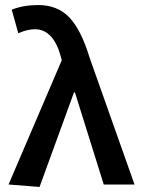

<svg xmlns="http://www.w3.org/2000/svg" viewBox="-20 -738 564 768"><path d="M138.2 9.8 14.2 0 227.1 -497.1 222.2 -515.1Q208 -566.9 181.9 -594Q155.8 -621.1 120.1 -621.1Q89.8 -621.1 53.2 -605L26.9 -699.2Q72.8 -717.8 132.8 -717.8Q210.4 -717.8 257.6 -668Q304.7 -618.2 337.9 -508.8L518.1 0H395L279.8 -368.2H275.9Z"/></svg>

Font: Toshiba Sans Medium
Style: Regular
Weight: 500
Designer: Paul D. Hunt
Foundry: Toshiba Corporation
Version: Version 2.020;PS 2.0;hotconv 1.0.86;makeotf.lib2.5.63406